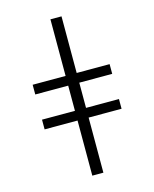

<svg xmlns="http://www.w3.org/2000/svg" viewBox="-146 -906 979 1222"><g transform="rotate(-15 343.5 -295.0)"><path d="M90 -143V-207H307V-373H90V-437H307V-810H380V-437H597V-373H380V-207H597V-143H380V220H307V-143Z"/></g></svg>

Font: Mplus 1p
Style: Regular
Weight: 400
Version: Version 1.061